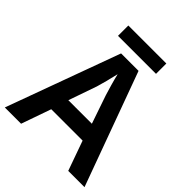

<svg xmlns="http://www.w3.org/2000/svg" viewBox="-236 -1004 1143 1143"><g transform="rotate(45 336.0 -432.5)"><path d="M495 -865H175V-778H495ZM534 0H671L409 -717H262L0 0H137L203 -188H467ZM374 -476 435 -298H237L299 -476C309 -508 325 -570 335 -615C343 -580 366 -500 374 -476Z"/></g></svg>

Font: Noto Sans Khmer UI SemiBold
Style: Regular
Weight: 600
Designer: Danh Hong and the Monotype Design Team
Foundry: Monotype Imaging Inc.
Version: Version 2.002